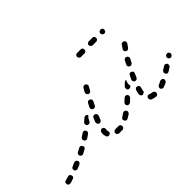

<svg xmlns="http://www.w3.org/2000/svg" viewBox="-63 -610 861 861"><g transform="rotate(-45 367.5 -180.0)"><path d="M30 10Q33 10 34 8Q36 7 38 4Q39 2 39 0Q39 -3 38 -5Q37 -10 32 -13Q28 -15 23 -13Q15 -11 9 -9Q6 -9 4 -8Q-1 -7 -4 -3Q-6 2 -5 7Q-4 12 0 15Q5 17 10 16Q12 16 15 15Q22 13 30 10ZM560 13Q562 12 564 11Q566 9 568 7Q569 5 569 2Q570 -3 567 -7Q564 -11 559 -12Q549 -13 543 -16Q538 -18 533 -17Q528 -15 526 -10Q525 -8 525 -5Q525 -3 526 -1Q526 2 528 4Q530 5 532 7Q542 11 555 13Q557 13 560 13ZM344 12Q350 11 353 7Q356 3 355 -2Q355 -5 354 -7Q352 -9 350 -11Q349 -12 346 -13Q344 -14 341 -13Q337 -13 332 -13Q328 -13 324 -13Q319 -14 315 -10Q311 -7 310 -2Q310 1 311 3Q311 5 313 7Q315 9 317 10Q319 12 321 12Q327 12 332 12Q338 12 344 12ZM636 -9Q638 -13 636 -18Q635 -20 633 -22Q631 -24 629 -24Q626 -25 624 -25Q621 -25 619 -24Q610 -19 602 -16Q597 -14 595 -9Q593 -5 594 0Q595 3 597 4Q599 6 601 7Q603 8 606 8Q608 8 611 7Q620 4 630 -1Q635 -4 636 -9ZM104 -22Q106 -26 104 -31Q102 -36 97 -38Q92 -40 87 -38Q78 -34 69 -30Q64 -28 62 -23Q60 -18 62 -14Q64 -9 69 -7Q74 -5 78 -7Q88 -11 97 -15Q102 -17 104 -22ZM417 -23Q418 -25 419 -28Q419 -30 419 -32Q418 -35 417 -37Q414 -41 408 -42Q403 -43 399 -40Q390 -34 383 -29Q379 -27 377 -22Q376 -17 379 -12Q380 -10 382 -9Q384 -7 386 -6Q389 -6 391 -6Q394 -7 396 -8Q404 -13 414 -19Q416 -21 417 -23ZM281 -13Q279 -13 277 -14Q275 -16 273 -17Q271 -19 271 -22Q268 -29 268 -37Q268 -42 269 -47Q269 -52 274 -55Q278 -59 283 -58Q285 -58 287 -57Q290 -55 291 -53Q293 -52 293 -49Q294 -47 294 -44Q293 -40 293 -37Q293 -33 294 -29Q295 -27 295 -25Q295 -23 294 -21Q293 -19 292 -17Q291 -16 289 -15Q288 -14 286 -14Q284 -13 281 -13ZM697 -46Q698 -51 696 -55Q694 -57 692 -59Q690 -60 688 -61Q685 -61 683 -61Q680 -60 678 -59Q669 -53 661 -48Q657 -45 656 -40Q655 -35 658 -31Q659 -29 661 -27Q663 -26 665 -25Q668 -25 670 -25Q673 -26 675 -27Q683 -32 692 -38Q696 -41 697 -46ZM514 -37Q512 -38 511 -40Q509 -42 509 -45Q508 -47 508 -50Q510 -59 513 -71Q514 -73 515 -75Q517 -77 519 -78Q521 -80 524 -80Q526 -80 529 -79Q534 -78 536 -74Q539 -69 537 -64Q534 -54 533 -46Q533 -44 532 -42Q531 -40 529 -39Q527 -38 526 -38Q523 -37 520 -35Q520 -35 519 -35Q519 -35 519 -35Q516 -36 514 -37ZM168 -54Q169 -59 166 -64Q165 -66 163 -67Q161 -69 159 -70Q156 -70 154 -70Q152 -70 149 -68Q141 -64 132 -59Q130 -58 128 -56Q126 -54 126 -52Q125 -49 125 -47Q125 -44 127 -42Q129 -37 134 -36Q139 -34 143 -37Q153 -42 162 -47Q166 -49 168 -54ZM473 -74Q474 -79 470 -83Q467 -87 461 -87Q456 -87 452 -83Q444 -76 438 -70Q434 -67 433 -61Q433 -56 436 -52Q438 -51 440 -49Q443 -48 445 -48Q448 -48 450 -49Q452 -50 454 -51Q461 -58 469 -65Q473 -69 473 -74ZM739 -75Q740 -80 737 -84Q736 -86 734 -88Q732 -89 729 -89Q727 -90 724 -89Q722 -89 720 -87H719Q715 -84 714 -79Q713 -74 716 -70Q718 -68 720 -66Q722 -65 724 -64Q727 -64 729 -65Q732 -65 734 -67Q738 -70 739 -75ZM227 -93Q228 -98 225 -102Q224 -104 222 -106Q220 -107 217 -107Q215 -108 212 -107Q210 -107 208 -105Q200 -100 191 -94Q187 -91 186 -86Q185 -81 188 -77Q189 -75 191 -73Q193 -72 196 -71Q198 -71 201 -71Q203 -72 205 -73Q214 -79 222 -85Q227 -88 227 -93ZM283 -89Q285 -84 290 -82Q295 -81 299 -83Q304 -85 306 -90Q309 -99 313 -108Q315 -113 313 -118Q311 -123 306 -125Q303 -126 301 -126Q299 -125 296 -125Q294 -124 292 -122Q290 -120 290 -118Q285 -108 282 -98Q280 -93 283 -89ZM497 -97Q492 -97 488 -100Q485 -104 485 -109Q485 -114 488 -118L502 -132Q505 -134 508 -135Q511 -136 514 -136Q512 -132 511 -129Q508 -122 508 -116Q507 -110 509 -104L506 -100Q502 -97 497 -97ZM531 -110Q533 -105 538 -103Q540 -102 542 -102Q545 -102 547 -103Q550 -104 551 -106Q553 -107 554 -110Q558 -118 562 -128Q563 -130 563 -132Q564 -135 563 -137Q562 -140 560 -141Q559 -143 556 -144Q552 -147 547 -145Q542 -143 540 -138Q535 -129 531 -120Q529 -115 531 -110ZM276 -137Q279 -140 282 -143Q282 -144 281 -145Q281 -146 280 -147Q276 -151 271 -151Q266 -151 262 -148Q255 -141 247 -135Q243 -132 243 -127Q242 -121 245 -117Q249 -113 254 -113Q259 -112 263 -116Q264 -117 265 -118Q267 -122 269 -126Q271 -132 276 -137ZM309 -160Q309 -157 310 -155Q311 -152 312 -151Q314 -149 316 -148Q321 -145 326 -147Q331 -149 333 -153Q337 -162 342 -171Q344 -176 343 -181Q341 -186 336 -188Q332 -190 327 -189Q322 -187 320 -183Q315 -173 310 -164Q309 -162 309 -160ZM561 -179Q561 -177 562 -174Q562 -172 564 -170Q565 -168 568 -167Q572 -164 577 -166Q582 -167 585 -172Q590 -181 594 -189Q595 -192 596 -194Q596 -197 595 -199Q595 -201 593 -203Q592 -205 589 -206Q585 -209 580 -208Q575 -206 572 -202Q568 -193 563 -184Q561 -182 561 -179ZM342 -223Q342 -220 342 -218Q343 -216 345 -214Q346 -212 348 -210Q353 -208 358 -209Q363 -211 365 -215L375 -233Q376 -235 377 -237Q377 -240 376 -242Q376 -245 374 -247Q373 -248 370 -250Q366 -252 361 -251Q356 -250 353 -245L343 -227Q342 -225 342 -223ZM599 -240Q598 -238 598 -235Q599 -233 600 -231Q602 -229 604 -227Q608 -224 613 -225Q618 -226 621 -230L633 -247Q636 -251 635 -256Q634 -261 630 -264Q625 -267 620 -266Q615 -266 612 -261L601 -245Q599 -243 599 -240ZM475 -355Q478 -359 478 -364Q478 -369 475 -373Q471 -376 466 -376H444Q439 -376 435 -373Q431 -369 431 -364Q431 -359 435 -355Q439 -351 444 -351H466Q471 -351 475 -355ZM549 -355Q552 -359 552 -364Q552 -369 549 -373Q545 -376 540 -376H518Q513 -376 509 -373Q505 -369 505 -364Q505 -359 509 -355Q513 -351 518 -351H540Q545 -351 549 -355ZM601 -355Q604 -359 604 -364Q604 -369 601 -373Q597 -376 592 -376Q586 -376 583 -373Q579 -369 579 -364Q579 -359 583 -355Q586 -351 592 -351Q597 -351 601 -355Z"/></g></svg>

Font: FRB American Cursive Guidelines Dashed
Style: Italic
Weight: 400
Italic angle: -25°
Version: Version 2.0;Modular Font Editor K font №1